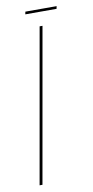

<svg xmlns="http://www.w3.org/2000/svg" viewBox="-79 -691 351 726"><g transform="rotate(-10 97.0 -328.0)"><path d="M71.5 -646H191.5L193.5 -656H73.5ZM12.5 0H23.5L128 -592H117Z"/></g></svg>

Font: Anybody Thin
Style: Italic
Weight: 100
Italic angle: -10°
Designer: Tyler Finck
Foundry: Etcetera Type Company
Version: Version 1.114;gftools[0.9.25]